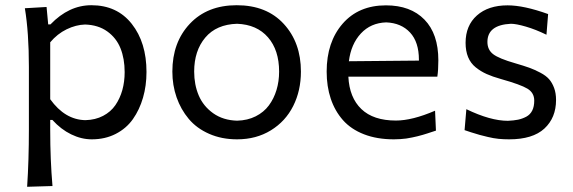

<svg xmlns="http://www.w3.org/2000/svg" viewBox="-20 -528 2216 743"><path d="M183.1 191.9 85 194.8Q91.8 91.8 91.8 -26.9V-269Q91.8 -401.9 76.2 -496.1L160.2 -501L166.5 -433.6H175.3Q246.6 -507.8 333.5 -507.8Q433.1 -507.8 490 -435.5Q546.9 -363.3 546.9 -249.5Q546.9 -196.3 533.4 -149.9Q520 -103.5 494.4 -67.1Q468.8 -30.8 427.7 -9.8Q386.7 11.2 335 11.2Q294.9 11.2 255.4 -8.1Q215.8 -27.3 182.6 -64H174.3V-23.4Q174.3 89.8 183.1 191.9ZM310.5 -63Q349.1 -64 378.9 -79.6Q408.7 -95.2 426.5 -121.1Q444.3 -147 453.4 -179.4Q462.4 -211.9 462.4 -249Q462.4 -300.8 446.3 -341.1Q430.2 -381.3 395 -406.5Q359.9 -431.6 309.1 -433.1Q273.9 -432.1 237.8 -414.6Q201.7 -397 174.3 -364.3V-144Q231.4 -64.5 310.5 -63Z M897.5 11.2Q837.9 11.2 789.6 -10Q741.2 -31.2 710.4 -67.9Q679.7 -104.5 663.3 -151.4Q647 -198.2 647 -251Q647 -364.3 714.6 -436Q782.2 -507.8 896 -507.8Q1011.7 -507.8 1078.1 -435.5Q1144.5 -363.3 1144.5 -251Q1144.5 -177.2 1114.7 -117.9Q1085 -58.6 1028.3 -23.7Q971.7 11.2 897.5 11.2ZM897.5 -61Q938 -62 969.5 -77.9Q1001 -93.8 1020.5 -120.1Q1040 -146.5 1050 -179.7Q1060.1 -212.9 1060.1 -251Q1060.1 -334 1017.1 -383.5Q974.1 -433.1 897.5 -436Q817.4 -433.6 774.4 -382.6Q731.4 -331.5 731.4 -251Q731.4 -200.2 749 -158.7Q766.6 -117.2 804.9 -89.8Q843.3 -62.5 897.5 -61Z M1676.3 -294.4Q1676.3 -257.3 1672.4 -231.4H1328.1Q1332 -150.4 1378.4 -106Q1424.8 -61.5 1512.2 -61.5Q1575.2 -61.5 1663.6 -99.6L1667 -22.5Q1665.5 -22 1651.9 -17.6Q1638.2 -13.2 1634 -11.7Q1629.9 -10.3 1616.5 -6.3Q1603 -2.4 1595.7 -0.7Q1588.4 1 1575.2 3.9Q1562 6.8 1552 8.1Q1542 9.3 1529.3 10.3Q1516.6 11.2 1504.4 11.2Q1439 11.2 1388.7 -8.3Q1338.4 -27.8 1307.1 -63.2Q1275.9 -98.6 1260 -146Q1244.1 -193.4 1244.1 -251Q1244.1 -365.2 1305.9 -436.3Q1367.7 -507.3 1473.6 -507.3Q1568.8 -507.3 1622.6 -452.1Q1676.3 -397 1676.3 -294.4ZM1474.6 -441.4Q1414.6 -439.5 1376.5 -398.4Q1338.4 -357.4 1330.1 -291L1601.1 -293.5V-296.9Q1601.1 -365.2 1566.9 -402.1Q1532.7 -439 1474.6 -441.4Z M1950.2 11.2Q1929.2 11.2 1909.4 9.3Q1889.6 7.3 1867.9 2Q1846.2 -3.4 1836.4 -5.9Q1826.7 -8.3 1802.7 -16.1Q1778.8 -23.9 1777.8 -24.4L1784.7 -105.5Q1877.9 -60.5 1945.3 -60.5Q1968.3 -61.5 1984.9 -64.9Q2001.5 -68.4 2016.6 -76.4Q2031.7 -84.5 2039.6 -100.1Q2047.4 -115.7 2047.4 -138.7Q2047.4 -168.9 2021.2 -184.8Q1995.1 -200.7 1918.5 -222.2Q1885.7 -231.4 1863.3 -241.5Q1840.8 -251.5 1821 -267.3Q1801.3 -283.2 1791.5 -306.9Q1781.7 -330.6 1781.7 -362.3Q1781.7 -429.2 1825.7 -468.3Q1869.6 -507.3 1944.3 -507.3Q2007.3 -507.3 2101.1 -473.6L2094.7 -393.6Q2052.7 -414.1 2015.1 -425Q1977.5 -436 1957 -436Q1866.2 -431.6 1866.2 -365.7Q1866.2 -335.4 1888.4 -318.4Q1910.6 -301.3 1973.6 -283.2Q2007.3 -273.4 2028.3 -265.9Q2049.3 -258.3 2071.3 -246.6Q2093.3 -234.9 2105 -221.4Q2116.7 -208 2124.3 -187.7Q2131.8 -167.5 2131.8 -141.1Q2131.8 -72.3 2086.7 -30.5Q2041.5 11.2 1950.2 11.2Z"/></svg>

Font: Commissioner Flair
Style: Regular
Weight: 400
Designer: Kostas Bartsokas
Foundry: Kostas Bartsokas
Version: Version 1.000